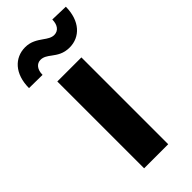

<svg xmlns="http://www.w3.org/2000/svg" viewBox="-282 -805 853 853"><g transform="rotate(-45 144.5 -378.0)"><path d="M68.9 0H220.2V-545.5H68.9ZM-40.8 -613.6 43.3 -612.6C43.3 -645.6 59.7 -666.5 84.2 -666.5C103 -666.5 117.2 -656.2 132.8 -644.5C152.7 -630 175.4 -612.9 215.2 -613.3C279.5 -613.6 329.9 -663.7 330.6 -753.6L247.9 -756C247.5 -723.4 233 -701.3 205.6 -701C187.9 -701 172.9 -711.3 156.6 -723C135.3 -737.6 111.5 -754.6 74.6 -754.3C9.9 -753.9 -40.8 -703.8 -40.8 -613.6Z"/></g></svg>

Font: Inter-Hewn
Style: Bold
Weight: 700
Designer: Rasmus Andersson
Foundry: rsms
Version: Version 3.012;git-f93a4a705